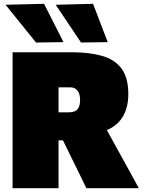

<svg xmlns="http://www.w3.org/2000/svg" viewBox="-20 -987 755 1007"><path d="M46 0Q46 -55.5 46 -108.2Q46 -161 46 -229V-474Q46 -545.5 46 -600.5Q46 -655.5 46 -713Q82 -713 134.2 -713Q186.5 -713 244.2 -713Q302 -713 355 -713Q448.5 -713 515.2 -694Q582 -675 617.5 -627.2Q653 -579.5 653 -493Q653 -427.5 627 -380.2Q601 -333 547.2 -307.5Q493.5 -282 411 -282L512 -357L592 -211Q610.5 -177.5 631.8 -139Q653 -100.5 673 -64Q693 -27.5 708 0H433Q414.5 -38.5 397.5 -73Q380.5 -107.5 364 -141L266 -341L410 -251H242V-398H343Q358 -398 371 -403Q384 -408 392 -422.2Q400 -436.5 400 -464Q400 -479.5 396.5 -491.5Q393 -503.5 386.2 -512Q379.5 -520.5 370 -524.8Q360.5 -529 348 -529H110L287 -673Q287 -615.5 287 -560.5Q287 -505.5 287 -434V-229Q287 -161 287 -108.2Q287 -55.5 287 0ZM169 -764Q143.5 -795.5 117.2 -828Q91 -860.5 64 -894Q37 -927.5 9 -962L211 -967Q237 -916 262.2 -866.2Q287.5 -816.5 313 -766ZM405 -764Q384 -795.5 362 -828Q340 -860.5 317.8 -894Q295.5 -927.5 272 -962L468 -967Q487.5 -916 506.5 -866.5Q525.5 -817 545 -766Z"/></svg>

Font: Commissioner Thin Black
Style: Regular
Weight: 900
Version: Version 1.000